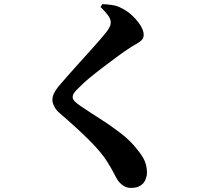

<svg xmlns="http://www.w3.org/2000/svg" viewBox="-20 -844 1040 938"><path d="M620 74Q598 74 581.5 62.5Q565 51 555 36Q545 20 535 0Q525 -20 505 -52Q477 -98 418 -157Q359 -216 272 -291Q254 -306 245 -324Q236 -342 236 -355Q236 -371 243 -386.5Q250 -402 266 -422Q283 -442 308 -470.5Q333 -499 361.5 -530.5Q390 -562 418 -593Q446 -624 468 -649.5Q490 -675 501 -689Q512 -704 516.5 -714Q521 -724 521 -735Q521 -752 506 -771.5Q491 -791 471 -810L480 -824Q504 -823 527.5 -819.5Q551 -816 570 -806Q602 -791 627 -767Q652 -743 667 -718.5Q682 -694 682 -674Q682 -658 671.5 -647.5Q661 -637 643 -627.5Q625 -618 602 -602Q575 -584 541.5 -559Q508 -534 474.5 -508.5Q441 -483 413.5 -460Q386 -437 371 -421Q351 -403 343 -391.5Q335 -380 335 -370Q335 -359 345.5 -348.5Q356 -338 371 -328Q418 -296 470 -263Q522 -230 570 -193Q618 -156 651 -113Q679 -79 688.5 -53.5Q698 -28 698 -1Q698 15 691 33Q684 51 666.5 62.5Q649 74 620 74Z"/></svg>

Font: Noto Serif HK ExtraLight ExtraBold
Style: Regular
Weight: 800
Version: Version 2.003-H1;hotconv 1.1.1;makeotfexe 2.6.0